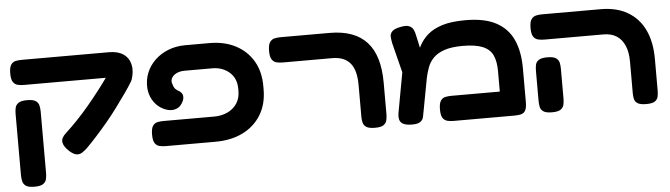

<svg xmlns="http://www.w3.org/2000/svg" viewBox="-48 -782 4043 1158"><g transform="rotate(-5 1973.5 -203.0)"><path d="M347 -12Q313 -43 310 -69.5Q307 -96 337 -122Q374 -156 411.5 -195.5Q449 -235 484 -277Q519 -319 551.5 -361Q584 -403 612 -443Q640 -483 663 -518L757 -402Q736 -367 708 -327.5Q680 -288 649 -246Q618 -204 584.5 -164Q551 -124 517.5 -87Q484 -50 453 -19Q440 -7 424.5 3.5Q409 14 390.5 12Q372 10 347 -12ZM119 184Q83 184 67.5 173Q52 162 48 144Q44 126 44 107V-265Q44 -284 48 -301Q52 -318 68 -329Q84 -340 120 -340Q157 -340 172.5 -329Q188 -318 192 -300.5Q196 -283 196 -264V108Q196 127 192 144.5Q188 162 172 173Q156 184 119 184ZM758 -404 629 -433H573H110Q90 -433 72.5 -437Q55 -441 44 -457Q33 -473 33 -509Q33 -546 44 -562Q55 -578 72.5 -581.5Q90 -585 109 -585H638Q692 -585 725 -562Q758 -539 767 -498Q776 -457 758 -404Z M929 9Q910 9 892.5 5Q875 1 864 -14.5Q853 -30 853 -67Q853 -104 864 -120Q875 -136 892.5 -139.5Q910 -143 930 -143H1236Q1281 -143 1317 -160Q1353 -177 1374 -208.5Q1395 -240 1395 -284V-297Q1395 -361 1353 -397.5Q1311 -434 1249 -434H1083Q1052 -434 1030.5 -422.5Q1009 -411 1001.5 -393Q994 -375 1003 -357Q1007 -340 1016.5 -330Q1026 -320 1042 -312Q1058 -300 1060 -284.5Q1062 -269 1055.5 -254Q1049 -239 1039 -228Q1029 -217 1022 -214Q998 -201 970 -205.5Q942 -210 915 -228.5Q888 -247 870 -278Q852 -309 849 -349Q846 -397 863 -440Q880 -483 914 -516Q948 -549 995.5 -568Q1043 -587 1099 -587H1246Q1336 -587 1403.5 -552Q1471 -517 1509 -453Q1547 -389 1547 -300V-281Q1547 -191 1507 -126Q1467 -61 1396 -26Q1325 9 1231 9Z M2197 9Q2161 9 2145 -1Q2129 -11 2124.5 -27.5Q2120 -44 2120 -61V-255Q2120 -300 2111.5 -333.5Q2103 -367 2084.5 -389Q2066 -411 2039 -421.5Q2012 -432 1975 -432H1677Q1657 -432 1639.5 -436Q1622 -440 1611 -456Q1600 -472 1600 -508Q1600 -545 1611 -561Q1622 -577 1639 -581Q1656 -585 1676 -585H1972Q2049 -585 2105 -564.5Q2161 -544 2198 -503.5Q2235 -463 2253.5 -401.5Q2272 -340 2272 -257V-68Q2272 -48 2268 -30.5Q2264 -13 2248.5 -2Q2233 9 2197 9Z M3116 -270V-67Q3116 -37 3109 -20Q3102 -3 3085.5 3Q3069 9 3041 9H2672Q2653 9 2635.5 5Q2618 1 2607 -14.5Q2596 -30 2596 -67Q2596 -104 2607 -120Q2618 -136 2635.5 -139.5Q2653 -143 2673 -143H2965V-267Q2965 -325 2948 -362.5Q2931 -400 2887.5 -418.5Q2844 -437 2766 -437Q2697 -437 2654 -422Q2611 -407 2587 -382Q2563 -357 2552 -326.5Q2541 -296 2534 -265L2497 -67Q2494 -48 2490 -30.5Q2486 -13 2471 -2Q2456 9 2420 9Q2373 9 2355.5 -9.5Q2338 -28 2345 -68L2399 -363L2453 -305Q2468 -344 2481.5 -384Q2495 -424 2514.5 -461Q2534 -498 2567.5 -527Q2601 -556 2655.5 -573Q2710 -590 2796 -590Q2912 -590 2982 -552Q3052 -514 3084 -443Q3116 -372 3116 -270ZM2415 -208 2344 -490Q2340 -510 2338.5 -528.5Q2337 -547 2350.5 -561.5Q2364 -576 2400 -583Q2437 -591 2455 -583Q2473 -575 2480.5 -559.5Q2488 -544 2491 -527L2535 -327Z M3839 9Q3803 9 3787 -1Q3771 -11 3767 -27.5Q3763 -44 3763 -61V-255Q3763 -312 3746 -351.5Q3729 -391 3697 -411.5Q3665 -432 3618 -432H3260Q3240 -432 3222.5 -436Q3205 -440 3194 -456Q3183 -472 3183 -508Q3183 -545 3194 -561Q3205 -577 3222.5 -581Q3240 -585 3259 -585H3615Q3710 -585 3777 -546Q3844 -507 3879 -434Q3914 -361 3914 -257V-68Q3914 -48 3910.5 -30.5Q3907 -13 3891.5 -2Q3876 9 3839 9ZM3268 9Q3232 9 3216 -2Q3200 -13 3196.5 -30.5Q3193 -48 3193 -67V-249Q3193 -268 3196.5 -285Q3200 -302 3216 -313Q3232 -324 3269 -324Q3306 -324 3321.5 -312.5Q3337 -301 3340.5 -284Q3344 -267 3344 -248V-66Q3344 -47 3340 -30Q3336 -13 3320.5 -2Q3305 9 3268 9Z"/></g></svg>

Font: Fredoka Expanded SemiBold
Style: Regular
Weight: 600
Width: 7
Designer: Ben Nathan
Foundry: Milena B. Brandão, Ben Nathan
Version: Version 2.001